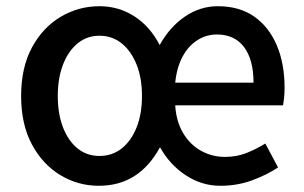

<svg xmlns="http://www.w3.org/2000/svg" viewBox="-20 -584 978 618"><path d="M298 14Q231 14 174 -20.5Q117 -55 82.5 -119.5Q48 -184 48 -275Q48 -367 83 -431.5Q118 -496 175.5 -530Q233 -564 300 -564Q362 -564 412.5 -531.5Q463 -499 494 -439Q526 -497 575 -530.5Q624 -564 681 -564Q751 -564 798.5 -530.5Q846 -497 871 -438Q896 -379 896 -301Q896 -285 894.5 -270.5Q893 -256 891 -245H544Q547 -194 569 -156.5Q591 -119 626.5 -99Q662 -79 704 -79Q741 -79 772 -91Q803 -103 834 -122L875 -45Q837 -20 790 -3Q743 14 689 14Q630 14 578.5 -19.5Q527 -53 495 -110Q462 -49 413 -17.5Q364 14 298 14ZM300 -82Q341 -82 371.5 -106Q402 -130 419.5 -173.5Q437 -217 437 -275Q437 -333 419.5 -376.5Q402 -420 371.5 -444.5Q341 -469 300 -469Q260 -469 230 -444.5Q200 -420 183 -376.5Q166 -333 166 -275Q166 -217 183 -173.5Q200 -130 230 -106Q260 -82 300 -82ZM544 -318H796Q796 -392 765.5 -432.5Q735 -473 678 -473Q644 -473 615 -454.5Q586 -436 567.5 -401.5Q549 -367 544 -318Z"/></svg>

Font: Noto Sans JP Thin Medium
Style: Regular
Weight: 500
Version: Version 2.004-H2;hotconv 1.0.118;makeotfexe 2.5.65603